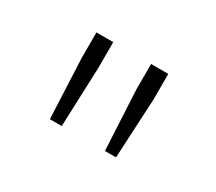

<svg xmlns="http://www.w3.org/2000/svg" viewBox="-58 -869 490 435"><g transform="rotate(30 187.0 -651.5)"><path d="M99 -540 92 -696V-763H136V-696L130 -540ZM243 -540 235 -696V-763H280V-696L272 -540Z"/></g></svg>

Font: Noto Sans TC Thin Thin
Style: Regular
Weight: 250
Version: Version 2.004-H2;hotconv 1.0.118;makeotfexe 2.5.65603